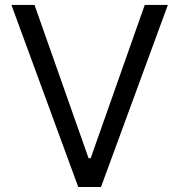

<svg xmlns="http://www.w3.org/2000/svg" viewBox="-20 -747 716 767"><path d="M117.9 -727.3 333.8 -115.1H342.3L558.2 -727.3H650.6L383.5 0H292.6L25.6 -727.3Z"/></svg>

Font: Inter UI
Style: Regular
Weight: 400
Designer: Rasmus Andersson
Foundry: rsms
Version: 3.2;8d6f07862